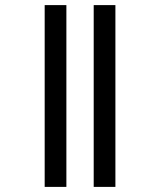

<svg xmlns="http://www.w3.org/2000/svg" viewBox="-20 -682 577 752"><path d="M155 -662H240V50H155ZM347 -662H432V50H347Z"/></svg>

Font: Noto Sans Sinhala Medium
Style: Regular
Weight: 500
Designer: Jelle Bosma - Monotype Design Team
Foundry: Monotype Imaging Inc.
Version: Version 2.006; ttfautohint (v1.8.4.7-5d5b)